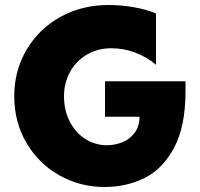

<svg xmlns="http://www.w3.org/2000/svg" viewBox="-20 -734 799 768"><path d="M408 -153Q361 -153 321.5 -178Q282 -203 259 -248Q236 -293 236 -349Q236 -402 260 -446Q284 -490 327.5 -515.5Q371 -541 425 -541Q474 -541 520 -524Q566 -507 604 -475V-680Q567 -696 516 -705Q465 -714 414 -714Q307 -714 221 -666Q135 -618 86 -534.5Q37 -451 37 -350Q37 -246 85.5 -163Q134 -80 217 -33Q300 14 398 14Q484 14 556.5 -21Q629 -56 675.5 -141.5Q722 -227 722 -369V-409H400V-267H538Q538 -228 518 -202Q498 -176 468 -164.5Q438 -153 408 -153Z"/></svg>

Font: Geom Black
Style: Bold
Weight: 900
Version: Version 1.102